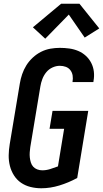

<svg xmlns="http://www.w3.org/2000/svg" viewBox="-20 -999 551 1027"><path d="M201 8Q171 8 143 1Q115 -6 92.5 -21.5Q70 -37 55 -60.5Q40 -84 33 -111.5Q26 -139 26.5 -168.5Q27 -198 32 -228L86 -552Q90 -577 98.5 -602Q107 -627 121 -649.5Q135 -672 155.5 -691Q176 -710 200 -722Q224 -734 249.5 -738.5Q275 -743 300 -743Q326 -743 351 -739.5Q376 -736 398.5 -726.5Q421 -717 439 -700.5Q457 -684 468 -662.5Q479 -641 482 -616Q485 -591 480 -565Q480 -564 480 -562.5Q480 -561 479 -560H368Q368 -560 368 -561Q368 -562 368 -562Q371 -579 368.5 -595Q366 -611 356.5 -623.5Q347 -636 332 -641.5Q317 -647 300 -647Q280 -647 260.5 -638Q241 -629 227.5 -612.5Q214 -596 206.5 -576Q199 -556 196 -537L142 -212Q140 -198 139 -184Q138 -170 139.5 -156.5Q141 -143 145 -130Q149 -117 157.5 -107.5Q166 -98 179 -93Q192 -88 206 -88Q227 -88 248 -94.5Q269 -101 290 -109L323 -310H245L261 -406H452L393 -47Q347 -22 298 -7Q249 8 201 8ZM222 -792 156 -853 307 -979H405L511 -847L433 -798L348 -921Z"/></svg>

Font: Iosevka SS04
Style: Bold Italic
Weight: 700
Italic angle: -9°
Monospace: yes
Designer: Belleve Invis
Foundry: Belleve Invis
Version: Version 19.0.0; ttfautohint (v1.8.4)